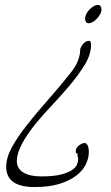

<svg xmlns="http://www.w3.org/2000/svg" viewBox="-20 -736 449 776"><path d="M295 -115Q286 -115 286 -122Q286 -139 299.5 -148.5Q313 -158 321 -158Q329 -158 334 -149Q339 -140 339 -121Q339 -97 327 -72Q315 -47 288.5 -26.5Q262 -6 220.5 7Q179 20 120 20Q5 20 5 -62Q5 -99 28.5 -141.5Q52 -184 89 -231Q126 -278 172.5 -330.5Q219 -383 265 -441Q286 -467 295 -490.5Q304 -514 304 -534Q304 -543 315 -557Q326 -571 340 -571Q348 -571 348 -554Q348 -516 322 -473.5Q296 -431 258.5 -387Q221 -343 179.5 -299Q138 -255 107 -214Q76 -172 62 -140.5Q48 -109 48 -86Q48 -54 75 -38.5Q102 -23 146 -23Q198 -23 228 -31Q258 -39 273 -50Q288 -61 292 -73Q296 -85 296 -93Q296 -97 294.5 -101.5Q293 -106 293 -110Q293 -115 295 -115ZM339 -642Q331 -642 327.5 -647.5Q324 -653 324 -660Q324 -670 329 -680Q334 -690 342 -698Q350 -706 358.5 -711Q367 -716 375 -716Q383 -716 386.5 -711Q390 -706 390 -699Q390 -688 384.5 -678Q379 -668 371 -660Q363 -652 354.5 -647Q346 -642 339 -642Z"/></svg>

Font: Discipuli Britannica
Style: Regular
Weight: 400
Designer: Peter Wiegel
Foundry: Peter Wiegel
Version: Version 0.001 2009